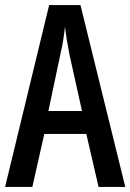

<svg xmlns="http://www.w3.org/2000/svg" viewBox="-20 -734 512 754"><path d="M367 0H472L296 -714H173L0 0H107L154 -208H319ZM253 -519 302 -298H170L217 -520C226 -558 232 -597 235 -629C239 -597 245 -559 253 -519Z"/></svg>

Font: Noto Sans Arabic UI XCn Md
Style: Regular
Weight: 500
Width: 2
Designer: Monotype Design Team, Nadine Chahine and Nizar Qandah
Foundry: Monotype Imaging Inc.
Version: Version 2.010